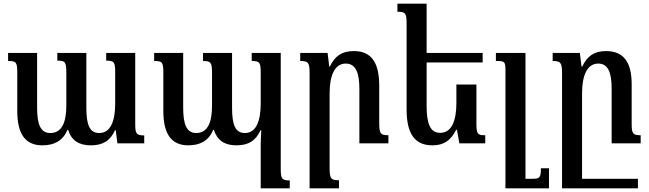

<svg xmlns="http://www.w3.org/2000/svg" viewBox="-20 -780 3532 1045"><path d="M558 -492V-450C602 -450 607 -442 607 -384V-217C607 -123 583 -56 520 -56C468 -56 450 -100 450 -194V-492H292V-450C335 -450 341 -443 341 -383V-205C341 -115 317 -56 254 -56C200 -56 182 -104 182 -194V-492H24V-448C68 -448 74 -442 74 -384V-176C74 -46 121 11 211 11C274 11 322 -13 347 -73H351C369 -15 410 11 474 11C542 11 580 -15 606 -71H610L619 0H765V-43C721 -43 716 -53 716 -107V-492Z M1350 -492V-448C1394 -448 1399 -440 1399 -382V-217C1399 -123 1375 -56 1313 -56C1261 -56 1243 -100 1243 -194V-492H1085V-448C1128 -448 1134 -440 1134 -381V-205C1134 -115 1111 -56 1048 -56C995 -56 977 -104 977 -194V-492H819V-448C863 -448 869 -442 869 -384V-176C869 -46 916 11 1005 11C1068 11 1116 -13 1140 -73H1144C1163 -15 1203 11 1267 11C1334 11 1372 -15 1398 -71H1402C1401 -46 1399 -21 1399 4V245H1557V202C1513 202 1508 192 1508 137V-492Z M2094 -44C2051 -44 2044 -52 2044 -112V-314C2044 -444 1998 -502 1906 -502C1838 -502 1803 -474 1775 -418H1772L1763 -492H1614V-448C1657 -448 1665 -440 1665 -384V245H1825V201C1782 201 1774 193 1774 136V-272C1774 -370 1802 -434 1862 -434C1918 -434 1936 -380 1936 -296V0H2094Z M2463 -74H2467L2480 0H2621V-44C2579 -44 2573 -50 2573 -109V-320H2464V-219C2464 -127 2440 -57 2376 -57C2321 -57 2302 -108 2302 -203V-440H2607V-492H2302V-760H2143V-716C2187 -716 2193 -709 2193 -649V-185C2193 -48 2240 11 2334 11C2396 11 2434 -16 2463 -74Z M2968 136H2924C2924 188 2917 193 2878 193H2840V-492H2679V-448H2690C2725 -448 2731 -442 2731 -401V245H2968Z M3452 193H3148V-272C3148 -370 3176 -434 3236 -434C3291 -434 3309 -383 3309 -296V0H3467V-44C3426 -44 3418 -52 3418 -103V-322C3418 -444 3372 -502 3279 -502C3212 -502 3176 -474 3149 -418H3145L3136 -492H2988V-448C3030 -448 3039 -440 3039 -384V245H3452Z"/></svg>

Font: Noto Serif Armenian Condensed Semi
Style: Regular
Weight: 600
Width: 3
Designer: Monotype Design Team
Foundry: Monotype Imaging Inc.
Version: Version 1.901